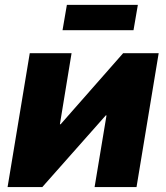

<svg xmlns="http://www.w3.org/2000/svg" viewBox="-20 -758 674 778"><path d="M533.2 0H363.3L411.6 -290.5H408.7L151.4 0H10.7L100.6 -542.5H270L222.7 -254.4H225.6L479 -542.5H623ZM538.6 -738.3 521 -635.7H233.4L251 -738.3Z"/></svg>

Font: Inter 16pt ExtraBold
Style: Italic
Weight: 800
Italic angle: -9.3988°
Version: Version 4.001;git-66647c0bb